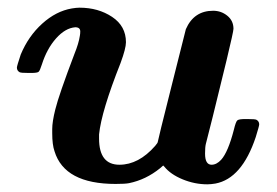

<svg xmlns="http://www.w3.org/2000/svg" viewBox="-20 -472 721 500"><path d="M535 -444Q556 -444 572 -431Q588 -418 588 -397Q588 -390 570 -315Q552 -240 534 -168L516 -97Q514 -89 514 -72Q514 -43 531 -43Q544 -43 556 -56Q574 -76 589 -134Q594 -155 598 -158.5Q602 -162 619 -162H624Q645 -162 648 -160Q655 -156 655 -148Q655 -144 646 -115Q610 -7 541 6Q529 8 520 8Q487 8 455.5 -5Q424 -18 408 -38L405 -41L397 -34Q360 -4 316 5Q306 7 281 7Q148 7 122 -78Q116 -95 116 -125V-136Q116 -155 124 -187Q133 -224 174 -332Q185 -359 188 -379Q189 -384 189 -390Q189 -401 176 -401Q150 -399 126 -372Q102 -345 89 -304Q84 -288 80.5 -285Q77 -282 61 -282H55Q34 -282 31 -284Q24 -288 24 -296Q24 -300 34 -330Q54 -378 90 -410.5Q126 -443 167 -450Q179 -452 187 -452Q236 -452 272 -428Q308 -404 308 -362Q308 -346 294 -308Q244 -182 238 -122V-111Q238 -43 291 -43Q341 -43 384 -92Q391 -100 391 -103Q391 -106 426.5 -247Q462 -388 464 -396Q485 -444 535 -444Z"/></svg>

Font: KaTeX_Math
Style: Bold Italic
Weight: 700
Version: Version 3699957226